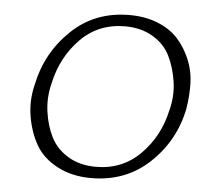

<svg xmlns="http://www.w3.org/2000/svg" viewBox="-49 -717 842 776"><g transform="rotate(5 371.5 -329.0)"><path d="M348 6Q270 6 211 -25Q152 -56 123 -106Q94 -156 83 -221Q72 -286 89 -353Q116 -482 211 -573Q306 -664 446 -664Q510 -664 561 -643.5Q612 -623 643.5 -588Q675 -553 694.5 -506.5Q714 -460 715 -409Q716 -358 707 -304Q680 -174 584 -84Q488 6 348 6ZM363 -41Q471 -41 544 -115Q617 -189 640 -296Q655 -354 646.5 -411Q638 -468 615.5 -514Q593 -560 545 -588.5Q497 -617 432 -617Q324 -617 251.5 -543Q179 -469 156 -362Q141 -304 149 -246.5Q157 -189 180 -143.5Q203 -98 250.5 -69.5Q298 -41 363 -41Z"/></g></svg>

Font: EauTestInfant Semilight
Style: Italic
Weight: 300
Italic angle: -12°
Designer: Christian Thalmann (Catharsis Fonts)
Version: Version 0.001;PS 000.001;hotconv 1.0.88;makeotf.lib2.5.64775